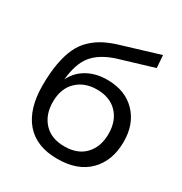

<svg xmlns="http://www.w3.org/2000/svg" viewBox="-175 -875 963 1015"><g transform="rotate(30 306.5 -367.5)"><path d="M316.9 9.8Q189 9.8 122.6 -67.6Q56.2 -145 56.2 -288.1Q56.2 -364.7 66.9 -423.1Q77.6 -481.4 96.9 -522.9Q116.2 -564.5 148.2 -594.7Q180.2 -625 217.8 -644Q255.4 -663.1 307.1 -678.2L527.8 -745.1L533.2 -668.9L317.9 -604Q232.4 -575.2 191.2 -523.9Q149.9 -472.7 140.1 -373Q166 -426.3 218 -455.6Q270 -484.9 338.9 -484.9Q448.7 -484.9 512.9 -418.5Q577.1 -352.1 577.1 -244.1Q577.1 -127.9 509 -59.1Q440.9 9.8 316.9 9.8ZM316.9 -65.9Q397 -65.9 441.9 -113.3Q486.8 -160.6 486.8 -240.2Q486.8 -318.4 441.9 -365.7Q397 -413.1 316.9 -413.1Q241.7 -413.1 194.3 -367.2Q147 -321.3 147 -240.2Q147 -162.1 191.7 -114Q236.3 -65.9 316.9 -65.9Z"/></g></svg>

Font: Rawline Medium
Style: Regular
Weight: 500
Designer: Matt McInerney, Pablo Impallari, Rodrigo Fuenzalida
Foundry: Matt McInerney, Pablo Impallari, Rodrigo Fuenzalida
Version: Version 4.020;PS 004.020;hotconv 1.0.88;makeotf.lib2.5.64775